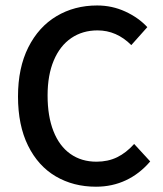

<svg xmlns="http://www.w3.org/2000/svg" viewBox="-20 -687 611 719"><path d="M471.7 -518.1Q416.5 -573.2 345.2 -573.2Q289.1 -573.2 246.8 -544.4Q204.6 -515.6 181.4 -460.7Q158.2 -405.8 158.2 -329.6Q158.2 -251.5 180.2 -195.8Q202.1 -140.1 243.4 -110.8Q284.7 -81.5 341.3 -81.5Q384.3 -81.5 418.5 -98.1Q452.6 -114.7 482.4 -147.9L542.5 -82.5Q502.9 -36.1 451.7 -12Q400.4 12.2 339.4 12.2Q254.9 12.2 188.7 -26.6Q122.6 -65.4 85 -141.6Q47.4 -217.8 47.4 -325.7Q47.4 -432.6 85.9 -509.5Q124.5 -586.4 191.7 -626.5Q258.8 -666.5 343.8 -666.5Q399.9 -666.5 449.2 -643.8Q498.5 -621.1 531.7 -585.4Z"/></svg>

Font: Varta
Style: Bold
Weight: 700
Designer: Joana Correia, Viktoriya Grabowska, Eben Sorkin
Foundry: Sorkin Type
Version: Version 1.002; ttfautohint (v1.3) -l 8 -r 24 -G 200 -x 12 -H